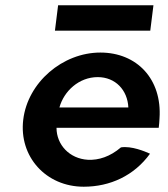

<svg xmlns="http://www.w3.org/2000/svg" viewBox="-20 -694 636 727"><path d="M561 -674H200L188 -578H549ZM194 -210H581C582 -222 584 -234 584 -246C594 -395 498 -495 360 -495C217 -495 85 -382 68 -241C51 -101 154 13 297 13C397 13 488 -29 548 -112C528 -121 478 -142 438 -136C397 -101 354 -87 313 -89C243 -93 194 -146 194 -210ZM466 -287H205C222 -349 279 -402 350 -402C417 -402 463 -353 466 -287Z"/></svg>

Font: Bluebird
Style: Obl
Weight: 400
Designer: Jasper
Foundry: Cannot Into Space Fonts
Version: Version 0.98